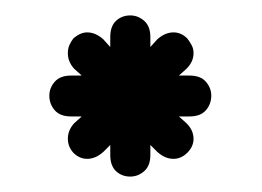

<svg xmlns="http://www.w3.org/2000/svg" viewBox="-20 -744 340 249"><path d="M123 -696Q123 -710 130.5 -717Q138 -724 149 -724Q159 -724 167 -717Q175 -710 175 -696V-683L184 -693Q194 -702 205 -702Q215 -702 223 -694Q226 -690 228.5 -685.5Q231 -681 231 -675Q231 -664 222 -655L212 -646H226Q240 -646 247 -638Q254 -630 254 -620Q254 -609 247 -601Q240 -593 226 -593H212L222 -584Q231 -575 231 -564Q231 -554 223 -546Q219 -542 214.5 -540Q210 -538 205 -538Q194 -538 184 -547L175 -556V-543Q175 -529 167 -522Q159 -515 149 -515Q138 -515 130.5 -522Q123 -529 123 -543V-556L114 -547Q104 -538 93 -538Q88 -538 83.5 -540Q79 -542 75 -546Q68 -554 68 -564Q68 -575 76 -584L86 -593H72Q58 -593 51 -601Q44 -609 44 -620Q44 -630 51 -638Q58 -646 72 -646H86L76 -655Q68 -664 68 -675Q68 -681 70 -685.5Q72 -690 75 -694Q84 -702 93 -702Q104 -702 114 -693L123 -683Z"/></svg>

Font: VDS
Style: Regular
Weight: 400
Designer: artmaker
Foundry: artmaker
Version: Version 1.000 2009 initial release